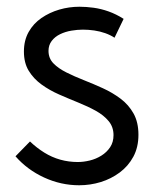

<svg xmlns="http://www.w3.org/2000/svg" viewBox="-20 -533 460 570"><path d="M320 -421 347 -477Q325 -491 302.5 -499Q280 -507 258 -510Q236 -513 216 -513Q185 -513 156 -504.5Q127 -496 103 -479.5Q79 -463 65 -438Q51 -413 51 -380Q51 -346 65.5 -322.5Q80 -299 103.5 -282Q127 -265 155.5 -252.5Q184 -240 212.5 -228.5Q241 -217 264.5 -204Q288 -191 302.5 -173.5Q317 -156 317 -132Q317 -111 307 -96Q297 -81 281 -71Q265 -61 246.5 -56.5Q228 -52 211 -52Q184 -52 159 -59Q134 -66 111.5 -80Q89 -94 69 -113L26 -69Q61 -29 111 -6Q161 17 215 17Q248 17 279 7.5Q310 -2 335.5 -21Q361 -40 376 -68Q391 -96 391 -133Q391 -170 376.5 -196Q362 -222 338 -240Q314 -258 285.5 -271Q257 -284 229 -295Q201 -306 177 -318Q153 -330 138.5 -345Q124 -360 124 -382Q124 -399 133.5 -411.5Q143 -424 158.5 -431.5Q174 -439 192 -442Q210 -445 226 -445Q243 -445 260 -442.5Q277 -440 292.5 -434.5Q308 -429 320 -421Z"/></svg>

Font: Advent Pro Medium
Style: Regular
Weight: 500
Designer: VivaRado, Andreas Kalpakidis
Foundry: VivaRado, Andreas Kalpakidis
Version: Version 3.000